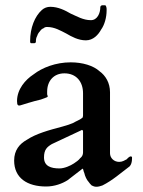

<svg xmlns="http://www.w3.org/2000/svg" viewBox="-20 -698 545 733"><path d="M400 -113V-346C400 -381.6 383 -409.6 360 -426C336.4 -447.6 295.1 -460 250 -460C192.6 -460 141 -439.7 108 -414C76.8 -393.7 45 -357.4 45 -312C45 -308 46 -304 46 -300C48 -297 50 -295 53 -295C55 -295 59 -296 65 -298C80 -303 95.5 -307.1 112 -312L136 -318C140.4 -320.2 162 -326.3 162 -329V-332C161 -333 161 -335 160 -338V-348C160 -389.3 185.3 -418 226 -418C270.9 -418 297 -386.4 297 -342V-257C297 -255 296 -253 296 -250C286.8 -240.8 270.6 -235.6 258 -228C248 -224 235 -219 219 -215C167.1 -201.2 117.8 -187.9 82 -164C54.8 -148.7 34 -124.8 34 -85C34 -18 84.6 14 156 14C188.7 14 218 2.7 238 -10L295 -54C296 -55 296 -53 298 -50C298 -47 300 -42 302 -37C304.1 -26.3 311.2 -10.8 318 -4C321 1 326 6 330 10C336 13 341 15 348 15C355 15 363 13 371 10C409.7 -9.3 439.8 -36.6 475 -63C480.8 -68.8 484 -80.2 484 -92V-98C483 -100 482 -101 479 -101C474.5 -101 467.1 -94.1 464 -90C455.9 -86 447.7 -80 435 -80C415.2 -80 400 -94.7 400 -113ZM148 -97C148 -126.6 159.4 -136.8 178 -148L291 -201C292 -202 292 -202 293 -202C296 -201 297 -199 297 -196V-116C297 -108 294 -100 286 -94C280 -86 271 -80 262 -74C248.9 -65.3 226 -55 207 -55C174.2 -55 148 -63.6 148 -97ZM363 -671C363 -647.6 351.6 -621 327 -621C297.2 -621 273.3 -636 250 -646C229.1 -658.2 202.3 -672 172 -672C160 -672 149 -668 140 -660C113 -636 95 -591.9 95 -541C95 -536 96 -533 99 -533H110C113.8 -533 117 -534.8 117 -539C117 -547 118 -554 122 -561C124 -568 128 -574 132 -578C136 -584 140 -588 146 -590C150 -594 155 -595 160 -595C188.8 -595 212.1 -580.5 233 -570C253.2 -558.2 278.6 -544 308 -544C336.1 -544 355.4 -565.5 366 -585C378.9 -602.7 387 -631.2 387 -658V-664C387 -668.1 385 -678 381 -678H371C367 -678 363 -674.6 363 -671Z"/></svg>

Font: fbb
Style: Bold
Weight: 400
Designer: David J. Perry, Michael Sharpe
Version: Version 1.045